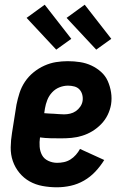

<svg xmlns="http://www.w3.org/2000/svg" viewBox="-20 -788 540 816"><path d="M222 8Q191 8 161 2.5Q131 -3 106 -17Q81 -31 62.5 -53.5Q44 -76 34.5 -103.5Q25 -131 25.5 -162Q26 -193 31 -223L50 -343Q55 -368 63 -393Q71 -418 86 -440.5Q101 -463 122.5 -480.5Q144 -498 168.5 -509Q193 -520 218 -524Q243 -528 268 -528Q295 -528 320.5 -524Q346 -520 368.5 -509.5Q391 -499 409.5 -482.5Q428 -466 438 -443.5Q448 -421 452 -395.5Q456 -370 452 -344Q448 -321 437.5 -299.5Q427 -278 410 -260.5Q393 -243 372.5 -230.5Q352 -218 329 -211Q306 -204 284 -202Q262 -200 239 -200Q217 -200 194.5 -200.5Q172 -201 150 -204Q147 -184 148.5 -164.5Q150 -145 158.5 -129Q167 -113 185 -104.5Q203 -96 223 -96Q237 -96 251.5 -99Q266 -102 279 -110Q292 -118 302.5 -130Q313 -142 320 -155L423 -108Q407 -82 385.5 -59Q364 -36 337 -20.5Q310 -5 280.5 1.5Q251 8 222 8ZM252 -302Q265 -302 278 -305Q291 -308 302 -315.5Q313 -323 321 -334.5Q329 -346 331 -359Q333 -373 329.5 -386Q326 -399 317.5 -408Q309 -417 296 -420.5Q283 -424 269 -424Q251 -424 233 -417Q215 -410 201.5 -395.5Q188 -381 181 -363Q174 -345 171 -327L168 -307Q178 -306 188.5 -305.5Q199 -305 209.5 -304.5Q220 -304 230.5 -303Q241 -302 252 -302ZM389 -577 263 -712 340 -768 453 -623ZM219 -577 93 -712 170 -768 283 -623Z"/></svg>

Font: Iosevka SS18 Extrabold
Style: Italic
Weight: 800
Italic angle: -9°
Monospace: yes
Designer: Belleve Invis
Foundry: Belleve Invis
Version: Version 25.1.1; ttfautohint (v1.8.4)